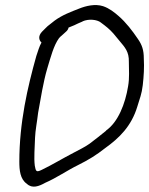

<svg xmlns="http://www.w3.org/2000/svg" viewBox="-20 -625 579 745"><path d="M55 2C55 35 58 70 84 88C105 108 131 98 156 84C198 66 243 35 282 16C324 -5 352 -22 389 -51C442 -89 490 -135 513 -212C522 -242 530 -260 534 -295C538 -331 540 -363 538 -398C538 -431 531 -451 515 -474C494 -505 469 -538 440 -563C424 -577 404 -593 380 -601C349 -611 313 -602 288 -592C255 -579 222 -567 192 -545L173 -530C167 -526 162 -521 157 -516L143 -502C127 -485 131 -469 141 -460C132 -444 128 -428 121 -408C87 -287 55 -149 55 2ZM392 -118C371 -101 346 -81 327 -67C307 -53 289 -45 265 -32C226 -12 180 16 142 34C120 45 119 39 115 18C111 -13 115 -53 116 -91C117 -119 124 -153 128 -188C138 -243 148 -307 163 -358C177 -404 188 -448 209 -477C212 -481 216 -484 225 -492L236 -502C241 -506 245 -512 246 -518L268 -527C278 -532 287 -536 299 -541H300V-542C325 -553 356 -549 371 -538V-537H372C391 -523 405 -512 420 -495C427 -487 436 -476 444 -466C465 -441 481 -424 480 -385C480 -353 483 -324 477 -290C466 -222 438 -151 392 -119Z"/></svg>

Font: Stray Cat
Style: BdObl
Weight: 700
Version: Version 1.0